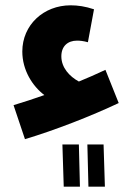

<svg xmlns="http://www.w3.org/2000/svg" viewBox="-20 -469 511 723"><path d="M74 55C185 22 326 -33 427 -81L377 -206C343 -190 309 -175 277 -162C242 -181 211 -214 211 -257C211 -295 235 -316 270 -316C280 -316 293 -315 311 -310L334 -434C301 -445 273 -449 246 -449C144 -449 64 -375 64 -275C64 -205 102 -145 147 -111C107 -97 68 -84 31 -73ZM313 234H375L370 75H309ZM220 234H281L277 75H215Z"/></svg>

Font: Noto Sans Arabic UI XCn XBd
Style: Regular
Weight: 800
Width: 2
Designer: Monotype Design Team, Nadine Chahine and Nizar Qandah
Foundry: Monotype Imaging Inc.
Version: Version 2.010